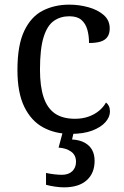

<svg xmlns="http://www.w3.org/2000/svg" viewBox="-20 -566 532 826"><path d="M283 10Q217 10 165.5 -18Q114 -46 84.5 -106.5Q55 -167 55 -265Q55 -372 84.5 -433.5Q114 -495 164.5 -520.5Q215 -546 278 -546Q320 -546 360 -535Q400 -524 426 -501.5Q452 -479 452 -444Q452 -421 442 -407Q432 -393 412.5 -387Q393 -381 363 -381Q363 -413 355.5 -439Q348 -465 330 -480.5Q312 -496 278 -496Q240 -496 211.5 -476Q183 -456 167.5 -406Q152 -356 152 -266Q152 -195 167.5 -148Q183 -101 216 -78Q249 -55 303 -55Q334 -55 360 -64Q386 -73 405.5 -89Q425 -105 436 -125Q444 -119 448.5 -109.5Q453 -100 453 -86Q453 -63 434 -41Q415 -19 377.5 -4.5Q340 10 283 10ZM255 240Q239 240 217.5 237Q196 234 178 229V178Q196 182 214.5 184Q233 186 246 186Q275 186 291 170.5Q307 155 307 130Q307 101 285.5 86Q264 71 232 69L253 -9H300L290 34Q323 36 344.5 48Q366 60 376.5 79.5Q387 99 387 126Q387 179 353 209.5Q319 240 255 240Z"/></svg>

Font: Noto Serif Armenian
Style: Regular
Weight: 400
Designer: Monotype Design Team
Foundry: Monotype Imaging Inc.
Version: Version 2.007